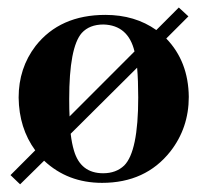

<svg xmlns="http://www.w3.org/2000/svg" viewBox="-20 -474 549 508"><path d="M33.2 13.7 96.7 -48.8Q159.2 9.8 250 9.8Q365.2 9.8 430.7 -73.2Q479.5 -135.7 479.5 -217.8Q478.5 -311.5 419.9 -372.1L478.5 -430.7L453.1 -454.1L393.6 -394.5Q336.9 -434.6 258.8 -434.6Q138.7 -434.6 74.2 -352.5Q29.3 -293.9 29.3 -215.8Q30.3 -134.8 73.2 -76.2L7.8 -10.7ZM163.1 -211.9Q163.1 -348.6 196.3 -386.7Q216.8 -409.2 253.9 -409.2Q319.3 -407.2 335.9 -337.9L164.1 -166Q163.1 -181.6 163.1 -211.9ZM252.9 -15.6Q193.4 -15.6 175.8 -75.2Q169.9 -94.7 167 -120.1L342.8 -294.9Q345.7 -261.7 345.7 -215.8Q345.7 -73.2 308.6 -36.1Q287.1 -15.6 252.9 -15.6Z"/></svg>

Font: Abhaya Libre ExtraBold
Style: Regular
Weight: 800
Designer: Pushpananda Ekanayake, Sol Matas, Pathum Egodawatta
Foundry: Mooniak
Version: Version 1.050 ; ttfautohint (v1.6)